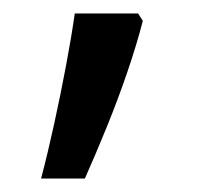

<svg xmlns="http://www.w3.org/2000/svg" viewBox="-20 -136 308 285"><path d="M192 -105Q183 -70 169 -29Q155 12 138.5 52.5Q122 93 106 129H41Q51 91 60.5 47.5Q70 4 78 -38.5Q86 -81 91 -116H185Z"/></svg>

Font: uguzrati85
Style: Book
Weight: 400
Designer: Jelle Bosma - Monotype Design Team, Universal Thirst
Foundry: Monotype Imaging Inc.
Version: Version 2.106